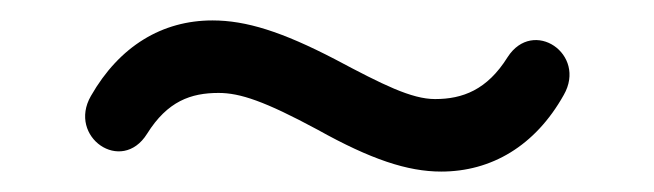

<svg xmlns="http://www.w3.org/2000/svg" viewBox="-20 -381 640 188"><path d="M412 -213C461 -213 504 -238 532 -288C555 -328 502 -364 477 -325C457 -293 433 -284 406 -284C383 -284 355 -298 308 -323C256 -350 221 -361 188 -361C139 -361 97 -336 69 -287C46 -247 99 -210 124 -250C144 -282 167 -290 194 -290C215 -290 239 -282 291 -254C343 -225 379 -213 412 -213Z"/></svg>

Font: Nunito SemiBold
Style: Regular
Weight: 600
Designer: Vernon Adams
Foundry: Vernon Adams
Version: Version 3.602